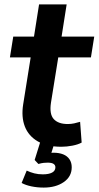

<svg xmlns="http://www.w3.org/2000/svg" viewBox="-20 -655 447 870"><path d="M258 10Q193 10 151 -14.5Q109 -39 92.5 -82Q76 -125 85 -182L119 -395H25L40 -489H134L157 -635H282L259 -489H407L392 -395H244L211 -190Q203 -138 223.5 -115.5Q244 -93 287 -93Q302 -93 316 -96Q330 -99 343 -103L350 -9Q334 0 308 5Q282 10 258 10ZM178 195Q149 195 122.5 189.5Q96 184 78 174L101 118Q118 126 135.5 130.5Q153 135 174 135Q201 135 216 127Q231 119 231 103Q231 93 222.5 87.5Q214 82 196 82Q187 82 177.5 83Q168 84 154 88L137 70L165 -20H231L207 56L176 45Q188 41 200 39Q212 37 222 37Q248 37 266.5 44.5Q285 52 295 67Q305 82 305 103Q305 145 269 170Q233 195 178 195Z"/></svg>

Font: Nunito Sans 12pt
Style: Bold Italic
Weight: 700
Italic angle: -9°
Designer: Vernon Adams
Foundry: Vernon Adams
Version: Version 3.101;gftools[0.9.27]